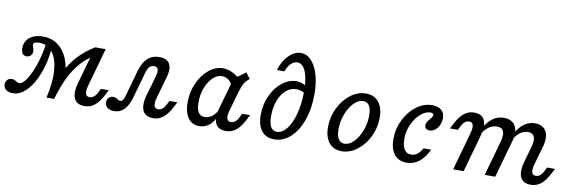

<svg xmlns="http://www.w3.org/2000/svg" viewBox="-79 -996 4094 1374"><g transform="rotate(10 1968.5 -309.5)"><path d="M163.7 -377.7Q142.2 -377.7 131.4 -372.5Q120.6 -367.3 120.6 -356.9Q120.6 -352.8 121.9 -348.3Q123.2 -343.8 124.9 -338.1Q127.5 -330.6 129.6 -322.8Q131.7 -315 131.7 -308.1Q131.7 -289.8 119.4 -278Q107.1 -266.1 88.7 -266.1Q70.3 -266.1 60 -279.5Q49.7 -293 49.7 -318.4Q49.7 -351.5 66.1 -375.8Q82.6 -400.1 112.5 -413.1Q142.4 -426.1 181.9 -426.1Q267.4 -426.1 320.4 -365.7Q373.5 -305.3 383 -204.7Q376.9 -178.5 369.2 -150.9Q360.2 -116.1 352 -79.3Q343.9 -42.5 337.2 0H281.6Q308.2 -111.2 302.2 -196.8Q296.2 -282.4 260.5 -330.1Q224.8 -377.7 163.7 -377.7ZM-29.7 -42.5Q-29.7 -62.1 -17 -75.1Q-4.3 -88.1 15.2 -88.1Q25.2 -88.1 31.9 -85.5Q38.6 -82.9 49.9 -76.2Q55.1 -72.7 60.3 -70.2Q65.6 -67.7 70.6 -67.7Q97.1 -67.7 127.6 -117Q158.1 -166.2 182.2 -244Q206.3 -321.8 214.3 -402.4L257 -354Q249 -252.9 216.7 -169.1Q184.5 -85.3 137.6 -37Q90.7 11.3 38.7 11.3Q7.1 11.3 -11.3 -3Q-29.7 -17.3 -29.7 -42.5ZM562.7 -414.8 570.7 -357.6Q513.8 -320.4 473.3 -275.6Q432.7 -230.9 399.4 -164.7Q366.1 -98.5 337.2 0H281.6Q318.5 -117 359.1 -194.9Q399.7 -272.8 448.3 -323.6Q496.8 -374.4 562.7 -414.8ZM584 -56.6Q601 -56.6 614.9 -67.4Q628.9 -78.2 639.4 -99.8L654.2 -129.2H711.4L693.3 -93.8Q664.5 -37.8 632.5 -12.5Q600.6 12.7 560.7 12.7Q501.2 12.7 483.6 -28.9Q466.1 -70.5 484.8 -137.7L562.7 -414.8H638.8L559.5 -131.9Q549.9 -96.6 555.6 -76.6Q561.4 -56.6 584 -56.6Z M707.5 -41.7Q707.5 -62 720 -75.1Q732.5 -88.1 751.9 -88.1Q762.5 -88.1 770.2 -84.8Q778 -81.5 786.9 -75.7Q791.8 -72.4 796.7 -70.3Q801.7 -68.2 805.8 -68.2Q815.6 -68.2 823.5 -78.6Q831.5 -89 837.2 -109.3L890.3 -299.2Q908.2 -363.3 942.2 -394.7Q976.2 -426.1 1027.7 -426.1Q1064.4 -426.1 1085.3 -411.2Q1106.2 -396.4 1111.3 -367.1Q1116.4 -337.8 1104.9 -296.6L1079.1 -206.7H1003.8L1027.3 -292.1Q1036.1 -323.1 1029.2 -339.4Q1022.4 -355.6 1000.8 -355.6Q981 -355.6 967.6 -340.7Q954.2 -325.7 945.4 -293L894.4 -111.3Q876.7 -49.3 847.2 -19Q817.7 11.3 774.8 11.3Q744 11.3 725.7 -3Q707.5 -17.2 707.5 -41.7ZM1082.4 -56.6Q1099.3 -56.6 1113.3 -67.4Q1127.3 -78.2 1137.8 -99.8L1152.5 -129.2H1209.8L1191.6 -93.8Q1162.8 -37.8 1130.9 -12.5Q1098.9 12.7 1059 12.7Q999.5 12.7 982 -28.9Q964.4 -70.5 983.2 -137.7L1003 -206.7H1079.1L1057.9 -131.9Q1048.3 -96.6 1054 -76.6Q1059.7 -56.6 1082.4 -56.6Z M1282 -143.1Q1282 -215.9 1311 -281.6Q1340.1 -347.3 1388.5 -386.7Q1436.9 -426.1 1491.4 -426.1Q1525.3 -426.1 1560.2 -408.8Q1595.1 -391.5 1628.1 -358.4L1571.5 -314.2Q1558.9 -340.4 1538.2 -355Q1517.6 -369.7 1493.2 -369.7Q1458.2 -369.7 1427.2 -339.9Q1396.2 -310.2 1377.6 -261.2Q1358.9 -212.2 1358.9 -155.9Q1358.9 -107.3 1374.1 -83.4Q1389.3 -59.5 1420.4 -59.5Q1450.3 -59.5 1475.6 -80Q1500.9 -100.6 1518.9 -138.9L1518.5 -95.5Q1500.2 -43.8 1467.8 -16.2Q1435.3 11.3 1392.7 11.3Q1357.9 11.3 1333.1 -6.9Q1308.3 -25 1295.1 -59.7Q1282 -94.5 1282 -143.1ZM1659.3 -426.1 1690.7 -383.4Q1664.8 -362.3 1653.1 -342.6Q1641.4 -322.9 1629.4 -281.8L1607.6 -206.7H1531.5L1578 -370.8Q1595.8 -379.9 1614.6 -393.1Q1633.4 -406.4 1659.3 -426.1ZM1610.9 -56.6Q1627.9 -56.6 1641.9 -67.4Q1655.9 -78.2 1666.3 -99.8L1681.1 -129.2H1738.4L1720.2 -93.8Q1691.4 -37.8 1659.4 -12.5Q1627.5 12.7 1587.6 12.7Q1528.1 12.7 1510.5 -28.9Q1493 -70.5 1511.7 -137.7L1531.5 -206.7H1607.6L1586.4 -131.9Q1576.8 -96.6 1582.6 -76.6Q1588.3 -56.6 1610.9 -56.6Z M1813 -146Q1813 -219.9 1842.3 -284.3Q1871.7 -348.7 1920.5 -387.4Q1969.3 -426.1 2025.3 -426.1Q2047.2 -426.1 2064.8 -419.7Q2082.4 -413.3 2095.2 -401.1V-350.3Q2085.8 -358.4 2068.5 -364Q2051.3 -369.7 2033.2 -369.7Q1992 -369.7 1958.8 -341.3Q1925.5 -312.9 1906.5 -262.6Q1887.6 -212.3 1887.6 -149.9Q1887.6 -96.9 1902.4 -71Q1917.2 -45.2 1947 -45.2Q1986.4 -45.2 2018.9 -87.2Q2051.4 -129.3 2070.5 -201.8Q2089.5 -274.3 2089.5 -360.9Q2089.5 -423 2079.9 -467.7Q2070.2 -512.4 2051.6 -536.2Q2033.1 -559.9 2007.3 -559.9Q1982.3 -559.9 1960.5 -538.7Q1938.7 -517.5 1925.8 -480.6H1871Q1891.6 -547.8 1932.6 -589.2Q1973.5 -630.6 2020.5 -630.6Q2063.4 -630.6 2096.3 -596Q2129.2 -561.4 2147.7 -499.3Q2166.2 -437.2 2166.2 -356.3Q2166.2 -251.4 2136.7 -167.6Q2107.2 -83.8 2054.7 -36.2Q2002.2 11.3 1937.2 11.3Q1877.7 11.3 1845.3 -29.3Q1813 -70 1813 -146Z M2302.3 -143Q2302.3 -216.5 2334.1 -281.6Q2365.9 -346.7 2418.3 -386.4Q2470.7 -426.1 2529.2 -426.1Q2588.9 -426.1 2622.1 -385.1Q2655.3 -344.2 2655.3 -271Q2655.3 -198.3 2623.4 -133.2Q2591.6 -68.1 2538.8 -28.4Q2486.1 11.3 2427.6 11.3Q2368.6 11.3 2335.5 -29.3Q2302.3 -69.9 2302.3 -143ZM2578.4 -274.2Q2578.4 -321.6 2563.2 -345.6Q2548.1 -369.7 2519.1 -369.7Q2484.3 -369.7 2451.9 -336.4Q2419.5 -303.2 2399.3 -250.2Q2379.1 -197.2 2379.1 -140.6Q2379.1 -93.2 2394.3 -69.2Q2409.5 -45.2 2438.4 -45.2Q2473.1 -45.2 2505.6 -78.3Q2538 -111.5 2558.2 -164.6Q2578.4 -217.6 2578.4 -274.2Z M2778 -139.9Q2778 -214 2810.4 -279.9Q2842.8 -345.8 2896.6 -386Q2950.3 -426.1 3010.3 -426.1Q3053.3 -426.1 3077.5 -405Q3101.6 -383.9 3101.6 -346.7Q3101.6 -320.1 3090.5 -296.3Q3079.3 -272.5 3060.7 -258.4Q3042.2 -244.3 3021.6 -244.3Q3005 -244.3 2995.6 -252.9Q2986.1 -261.4 2986.1 -276.2Q2986.1 -288.5 2992.2 -299.3Q2998.4 -310.1 3010.8 -323.7Q3020.7 -335.8 3025.2 -343.3Q3029.7 -350.9 3029.7 -358.2Q3029.7 -365.6 3024.4 -368.8Q3019.1 -372.1 3007.8 -372.1Q2970.9 -372.1 2935.3 -340.8Q2899.7 -309.6 2877.4 -259.9Q2855 -210.2 2855 -157.9Q2855 -105.8 2871.6 -78.5Q2888.3 -51.3 2920.7 -51.3Q2945.8 -51.3 2965.3 -65.5Q2984.7 -79.7 3002.5 -111.3H3057.4Q3030.2 -51.4 2990.1 -20Q2950 11.3 2899.6 11.3Q2841.5 11.3 2809.8 -28.2Q2778 -67.7 2778 -139.9Z M3291 -356.8Q3274.1 -356.8 3260.5 -346Q3246.8 -335.2 3235.6 -313.6L3220.8 -284.2H3163.6L3181.8 -319.6Q3210.5 -375.6 3242.5 -400.9Q3274.5 -426.1 3314.4 -426.1Q3373.9 -426.1 3391.4 -384.5Q3409 -342.9 3390.2 -275.7L3371.2 -206.7H3295L3315.5 -281.5Q3325.1 -316.8 3319.4 -336.8Q3313.6 -356.8 3291 -356.8ZM3295 -206.7H3371.2L3313.1 0H3236.9ZM3494.7 -355.9Q3463.1 -355.9 3436.3 -337.9Q3409.5 -319.8 3389 -285.2L3387.2 -322.7Q3415.2 -374.7 3451.2 -400.4Q3487.2 -426.1 3531.5 -426.1Q3571 -426.1 3595.4 -407.1Q3619.8 -388 3626.2 -352.8Q3632.6 -317.6 3619 -270.7L3600.6 -206.7H3524.5L3537.8 -255.9Q3551.3 -305.2 3540.5 -330.6Q3529.8 -355.9 3494.7 -355.9ZM3524.5 -206.7H3600.6L3542.5 0H3466.3ZM3720.1 -355.9Q3690.1 -355.9 3664.1 -337.9Q3638.1 -319.8 3618.4 -285.2L3616.6 -322.7Q3643.8 -374.7 3679 -400.4Q3714.2 -426.1 3757.6 -426.1Q3795.5 -426.1 3819.4 -407.1Q3843.4 -388.1 3849.4 -353.7Q3855.3 -319.2 3842.4 -273.9L3823.3 -206.7H3747.2L3761.4 -257.9Q3774.9 -305.5 3764.1 -330.7Q3753.4 -355.9 3720.1 -355.9ZM3826.6 -56.6Q3843.5 -56.6 3857.5 -67.4Q3871.5 -78.2 3882 -99.8L3896.8 -129.2H3954L3935.9 -93.8Q3907.1 -37.8 3875.1 -12.5Q3843.2 12.7 3803.3 12.7Q3743.8 12.7 3726.2 -28.9Q3708.7 -70.5 3727.4 -137.7L3747.2 -206.7H3823.3L3802.1 -131.9Q3792.5 -96.6 3798.2 -76.6Q3804 -56.6 3826.6 -56.6Z"/></g></svg>

Font: Playfair Micro SmCond SmLight
Style: Italic
Weight: 360
Width: 4
Italic angle: -15.6°
Designer: Claus Eggers Sørensen
Foundry: Claus Eggers Sørensen
Version: Version 2.203;Glyphs 3.3 (3326)